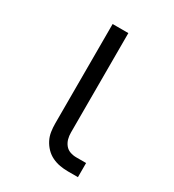

<svg xmlns="http://www.w3.org/2000/svg" viewBox="-178 -838 855 941"><g transform="rotate(30 250.0 -367.5)"><path d="M409 0H353Q329 0 306.5 -4Q284 -8 263 -18Q242 -28 225.5 -45Q209 -62 198.5 -82.5Q188 -103 184.5 -126Q181 -149 181 -172V-735H270V-172Q270 -154 274.5 -137Q279 -120 290 -106Q301 -92 318 -86Q335 -80 353 -80H409Z"/></g></svg>

Font: Iosevka Bendy Medium
Style: Regular
Weight: 500
Monospace: yes
Designer: Belleve Invis
Foundry: Belleve Invis
Version: Version 30.1.2